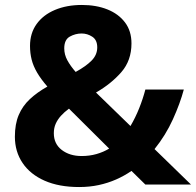

<svg xmlns="http://www.w3.org/2000/svg" viewBox="-20 -744 790 774"><path d="M310 -724Q368 -724 413 -706Q458 -688 484 -653.5Q510 -619 510 -569Q510 -500 469 -453Q428 -406 367 -371L506 -236Q526 -270 541 -307.5Q556 -345 566 -383H721Q706 -327 677 -263Q648 -199 603 -143L750 0H566L510 -55Q481 -35 448 -20.5Q415 -6 378 2Q341 10 299 10Q218 10 160 -15.5Q102 -41 71 -87Q40 -133 40 -193Q40 -244 55.5 -280.5Q71 -317 100.5 -344.5Q130 -372 171 -395Q145 -425 129.5 -451.5Q114 -478 107.5 -504Q101 -530 101 -559Q101 -610 127.5 -647Q154 -684 201.5 -704Q249 -724 310 -724ZM258 -306Q239 -292 225.5 -277Q212 -262 204.5 -245Q197 -228 197 -207Q197 -164 229 -139.5Q261 -115 309 -115Q341 -115 369 -123Q397 -131 420 -145ZM309 -609Q284 -609 261.5 -596.5Q239 -584 239 -549Q239 -524 251.5 -501Q264 -478 285 -454Q327 -477 349.5 -500Q372 -523 372 -553Q372 -583 352 -596Q332 -609 309 -609Z"/></svg>

Font: Noto Sans Tamil
Style: Regular
Weight: 400
Designer: Jelle Bosma - Monotype Design Team
Foundry: Monotype Imaging Inc.
Version: Version 2.003